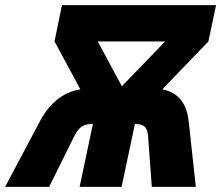

<svg xmlns="http://www.w3.org/2000/svg" viewBox="-66 -730 864 750"><path d="M-46 0H126L220 -190C242 -236 261 -246 297 -246L245 0H409L461 -246C496 -245 511 -236 513 -190L527 0H699L672 -247C666 -325 631 -369 568 -381L748 -568L778 -710H176L147 -568L248 -381C179 -370 125 -326 85 -247ZM316 -568H579L410 -393Z"/></svg>

Font: Geist ExtraBold
Style: Italic
Weight: 800
Italic angle: -12°
Designer: Basement.studio, Andrés Briganti, Mateo Zaragoza
Foundry: Basement.studio, Vercel, Andrés Briganti, Guido Ferreyra, Mateo Zaragoza
Version: Version 1.500